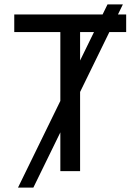

<svg xmlns="http://www.w3.org/2000/svg" viewBox="-20 -780 640 875"><path d="M62 75 470 -760H540L132 75ZM255 0V-634H45V-714H555V-634H345V0Z"/></svg>

Font: Noto Sans Mono
Style: Regular
Weight: 400
Designer: Monotype Design Team
Foundry: Monotype Imaging Inc.
Version: Version 2.014